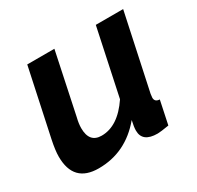

<svg xmlns="http://www.w3.org/2000/svg" viewBox="-121 -664 837 815"><g transform="rotate(-30 297.5 -257.0)"><path d="M22 -118Q22 -148 32 -196L102 -524H235L172 -225Q165 -197 165 -175Q165 -104 225 -104Q305 -104 369 -199L438 -524H572L493 -154Q491 -140 491 -136Q491 -115 515 -114L491 0Q449 7 435 7Q361 7 361 -50Q361 -68 368 -98Q278 10 145 10Q22 10 22 -118Z"/></g></svg>

Font: Raleway-v4020
Style: Bold Italic
Weight: 700
Italic angle: -12°
Designer: Matt McInerney, Pablo Impallari, Rodrigo Fuenzalida
Foundry: Matt McInerney, Pablo Impallari, Rodrigo Fuenzalida
Version: Version 4.020;PS 004.020;hotconv 1.0.88;makeotf.lib2.5.64775